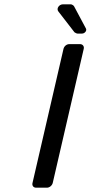

<svg xmlns="http://www.w3.org/2000/svg" viewBox="-20 -872 421 892"><path d="M148 0H198C210 0 222 -10 225 -22L369 -645C372 -657 364 -667 352 -667H302C289 -667 278 -657 275 -645L131 -22C128 -10 135 0 148 0ZM340 -716H361C374 -716 385 -730 379 -740L324 -843C322 -847 313 -852 309 -852H273C254 -852 241 -832 251 -819L326 -722C329 -720 336 -716 340 -716Z"/></svg>

Font: DIN Rundschrift
Style: EngKursiv
Weight: 400
Width: 3
Version: Version 1.027